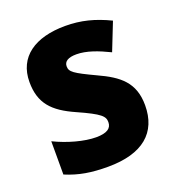

<svg xmlns="http://www.w3.org/2000/svg" viewBox="-109 -712 678 743"><g transform="rotate(-20 230.0 -340.5)"><path d="M427 -231C427 -325 375 -365 292 -403C207 -443 193 -453 193 -476C193 -496 210 -507 244 -507C285 -507 330 -490 377 -467L422 -581C360 -611 305 -625 241 -625C116 -625 37 -571 37 -468C37 -380 79 -336 167 -297C259 -256 271 -242 271 -218C271 -193 252 -179 207 -179C159 -179 93 -197 38 -224V-87C93 -64 143 -56 211 -56C355 -56 427 -119 427 -231Z"/></g></svg>

Font: Noto Sans Malayalam UI SemiCondensed ExtraBold
Style: Regular
Weight: 800
Width: 4
Designer: Jelle Bosma - Monotype Design Team
Foundry: Monotype Imaging Inc.
Version: Version 2.104